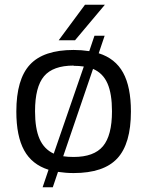

<svg xmlns="http://www.w3.org/2000/svg" viewBox="-20 -721 624 811"><path d="M291 -510Q324 -510 357 -505L379 -570H422L397 -496Q467 -474 500 -414Q533 -354 533 -250Q533 -114 475.5 -52Q418 10 291 10Q258 10 225 5L203 70H160L185 -4Q115 -26 82 -86Q49 -146 49 -250Q49 -386 106.5 -448Q164 -510 291 -510ZM291 -443V-444Q204 -444 166 -399Q128 -354 128 -251Q128 -178 147 -134.5Q166 -91 207 -72L334 -440Q314 -443 291 -443ZM373 -430 247 -61Q266 -58 291 -58Q377 -58 415 -103.5Q453 -149 453 -251Q453 -325 434 -368.5Q415 -412 373 -430ZM228 -551 339 -701H423L297 -551Z"/></svg>

Font: Fivo Sans
Style: Regular
Weight: 400
Designer: Alexander Slobzheninov
Foundry: Alexander Slobzheninov
Version: 1.0